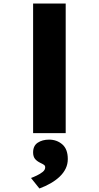

<svg xmlns="http://www.w3.org/2000/svg" viewBox="-20 -760 564 1096"><path d="M169 0V-740H355V0ZM205 316 157 256Q171 251 190 242Q209 233 223.5 221.5Q238 210 238 195Q238 186 231 181Q224 176 211 170Q190 160 179.5 146.5Q169 133 169 110Q169 72 195.5 54.5Q222 37 260 37Q304 37 335.5 64Q367 91 367 148Q367 177 355 202Q343 227 321 248Q299 269 269.5 286Q240 303 205 316Z"/></svg>

Font: Lexend Peta ExtraBold
Style: Regular
Weight: 800
Version: Version 1.007